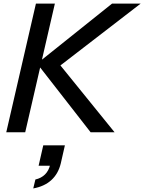

<svg xmlns="http://www.w3.org/2000/svg" viewBox="-20 -740 807 1074"><path d="M15 0 181 -720H287L121 0ZM168 -369 607 -720H767L318 -374ZM487 0 191 -380 318 -374 621 0ZM166 314 178 264Q210 257 231.5 236Q253 215 261 180L297 187H196L222 73H343L320 174Q306 232 267 267.5Q228 303 166 314Z"/></svg>

Font: Instrument Sans Medium
Style: Italic
Weight: 500
Italic angle: -13°
Designer: Rodrigo Fuenzalida
Foundry: fragTYPE
Version: Version 1.000;gftools[0.9.28]